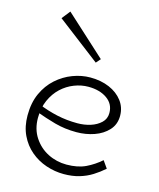

<svg xmlns="http://www.w3.org/2000/svg" viewBox="-117 -856 786 952"><g transform="rotate(15 276.0 -379.5)"><path d="M301 14Q255 14 210.5 -1Q166 -16 130.5 -46Q95 -76 74 -120Q53 -164 53 -221Q53 -286 75 -334.5Q97 -383 134 -416Q171 -449 216 -466Q261 -483 306 -483Q361 -483 404 -464.5Q447 -446 472 -413Q497 -380 497 -337Q497 -293 469.5 -263Q442 -233 399 -218Q356 -203 308 -203Q248 -203 196 -217.5Q144 -232 96 -250L95 -290Q146 -269 196.5 -258Q247 -247 301 -247Q337 -247 368.5 -257Q400 -267 421 -287Q442 -307 442 -337Q442 -383 404.5 -409.5Q367 -436 308 -436Q272 -436 236 -422Q200 -408 171 -381Q142 -354 124 -314Q106 -274 106 -222Q106 -165 134 -122.5Q162 -80 206.5 -57.5Q251 -35 302 -35Q360 -35 400.5 -54.5Q441 -74 475 -104L501 -67Q475 -44 445.5 -25.5Q416 -7 380.5 3.5Q345 14 301 14ZM312 -561 91 -730 125 -773 332 -584Z"/></g></svg>

Font: BioRhyme Light
Style: Regular
Weight: 300
Designer: Aoife Mooney
Foundry: Aoife Mooney Type
Version: Version 1.600;gftools[0.9.33]